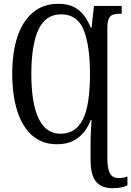

<svg xmlns="http://www.w3.org/2000/svg" viewBox="-20 -745 687 1005"><path d="M569 240Q511 240 482.5 205.5Q454 171 454 93V0Q454 -31 456 -59Q458 -87 459 -117H455Q443 -84 420.5 -55Q398 -26 363.5 -8Q329 10 278 10Q201 10 148.5 -36Q96 -82 70 -165Q44 -248 44 -359Q44 -470 71 -552Q98 -634 152 -679.5Q206 -725 285 -725Q336 -725 368.5 -707.5Q401 -690 421.5 -661.5Q442 -633 455 -600H459L472 -714H617V-673H603Q586 -673 572 -668.5Q558 -664 550 -648.5Q542 -633 542 -598V84Q542 138 555.5 162.5Q569 187 601 187Q626 187 647 179V225Q636 231 617 235.5Q598 240 569 240ZM297 -45Q375 -45 413 -118.5Q451 -192 451 -358Q451 -506 418 -588Q385 -670 300 -670Q218 -670 181 -589.5Q144 -509 144 -358Q144 -205 182 -125Q220 -45 297 -45Z"/></svg>

Font: Noto Serif ExtraCondensed
Style: Regular
Weight: 400
Width: 2
Designer: Monotype Design Team
Foundry: Monotype Imaging Inc.
Version: Version 2.015